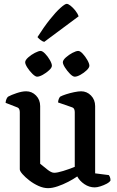

<svg xmlns="http://www.w3.org/2000/svg" viewBox="-20 -975 608 999"><path d="M230 4Q206 4 180.5 -7.5Q155 -19 133 -36Q111 -53 97 -69Q83 -85 83 -94V-392Q83 -400 80 -407Q77 -414 68 -417L9 -440Q10 -452 14 -460.5Q18 -469 22 -472Q38 -481 66.5 -490.5Q95 -500 116 -500Q146 -500 167.5 -478Q189 -456 189 -423V-123Q204 -111 225.5 -93.5Q247 -76 262 -76Q278 -76 309 -85.5Q340 -95 369 -107V-392Q369 -400 366 -407Q363 -414 354 -417L282 -442Q283 -454 286.5 -461.5Q290 -469 293 -472Q304 -478 324 -484.5Q344 -491 366 -495.5Q388 -500 402 -500Q432 -500 453.5 -478Q475 -456 475 -423V-73L546 -64Q549 -61 552 -53.5Q555 -46 555 -36Q550 -27 535 -19Q520 -11 502.5 -5.5Q485 0 473 0Q444 0 419 -17Q394 -34 382 -57Q362 -43 335 -29Q308 -15 280 -5.5Q252 4 230 4ZM369 -576Q359 -576 344.5 -590.5Q330 -605 318.5 -623Q307 -641 307 -651Q307 -662 322.5 -676Q338 -690 357 -700Q376 -710 387 -710Q397 -710 410.5 -695.5Q424 -681 434.5 -662.5Q445 -644 445 -633Q445 -623 431 -609.5Q417 -596 399 -586Q381 -576 369 -576ZM173 -576Q164 -576 149 -590.5Q134 -605 122.5 -623Q111 -641 111 -651Q111 -662 126.5 -676Q142 -690 161.5 -700Q181 -710 191 -710Q201 -710 215 -695.5Q229 -681 239.5 -662.5Q250 -644 250 -633Q250 -623 235.5 -609.5Q221 -596 203 -586Q185 -576 173 -576ZM210 -757Q199 -760 189.5 -768Q180 -776 175 -782Q208 -834 239 -873Q270 -912 294 -933.5Q318 -955 327 -955Q335 -955 347.5 -945Q360 -935 372 -920Q384 -905 389 -890Z"/></svg>

Font: Texturina 72pt SemiBold
Style: Regular
Weight: 600
Designer: Guillermo Torres Carreño
Foundry: Omnibus-Type
Version: Version 1.002; ttfautohint (v1.8.3)